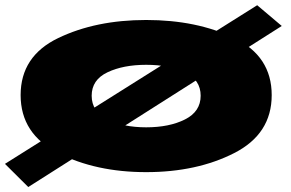

<svg xmlns="http://www.w3.org/2000/svg" viewBox="-40 -672 1142 754"><path d="M-20.5 -28.5 71 62.5 1066.5 -570 970 -651.5ZM534 4Q733 4 880 -71Q1027 -146 1027 -298.5Q1027 -451.5 880 -522.5Q733 -593.5 534 -593.5Q336 -593.5 188.5 -522.5Q41 -451.5 41 -298.5Q41 -146 188.5 -71Q336 4 534 4ZM534 -172Q444 -172 382 -203Q320 -234 320 -296Q320 -358.5 382 -388Q444 -417.5 534 -417.5Q625 -417.5 686.5 -388Q748 -358.5 748 -296Q748 -234 686.5 -203Q625 -172 534 -172Z"/></svg>

Font: Anybody ExtraExpanded Black
Style: Regular
Weight: 900
Width: 8
Version: Version 1.113;gftools[0.9.25]